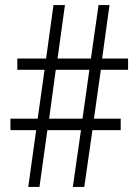

<svg xmlns="http://www.w3.org/2000/svg" viewBox="-20 -734 543 754"><path d="M376 -460 349 -268H454V-223H343L311 0H266L298 -223H166L135 0H91L122 -223H21V-268H128L155 -460H48V-504H161L190 -714H235L206 -504H337L367 -714H410L381 -504H483V-460ZM173 -268H304L331 -460H199Z"/></svg>

Font: Noto Sans Lao UI Cond Light
Style: Regular
Weight: 300
Width: 3
Designer: Monotype Design Team
Foundry: Monotype Imaging Inc.
Version: Version 2.000; ttfautohint (v1.8.4.7-5d5b)